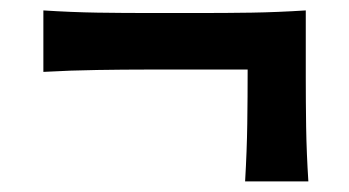

<svg xmlns="http://www.w3.org/2000/svg" viewBox="-20 -508 659 363"><path d="M443.4 -165Q446.8 -223.6 447.5 -274.2Q448.2 -324.7 448.2 -376.5H257.3Q213.9 -376.5 164.3 -375.7Q114.7 -375 62 -372.1V-488.3Q114.7 -484.9 164.3 -484.1Q213.9 -483.4 257.3 -483.4H362.8Q406.2 -483.4 455.6 -484.1Q504.9 -484.9 558.1 -488.3V-360.4Q558.1 -317.4 558.8 -267.6Q559.6 -217.8 563 -165Z"/></svg>

Font: Pinar-DS1-FD SemiBold
Style: Regular
Weight: 600
Designer: Amin Abedi
Version: Version 3.000